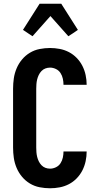

<svg xmlns="http://www.w3.org/2000/svg" viewBox="-20 -1000 540 1028"><path d="M248 8Q220 8 192 2.5Q164 -3 140 -17.5Q116 -32 98 -53.5Q80 -75 69 -101Q58 -127 54 -154.5Q50 -182 50 -210V-525Q50 -553 54 -580.5Q58 -608 69 -634Q80 -660 98 -681.5Q116 -703 140 -717.5Q164 -732 192 -737.5Q220 -743 248 -743Q274 -743 300 -738Q326 -733 349 -721Q372 -709 390.5 -690Q409 -671 421 -647.5Q433 -624 438.5 -598Q444 -572 444 -546H320Q320 -562 316.5 -578.5Q313 -595 304 -609Q295 -623 279.5 -630.5Q264 -638 248 -638Q235 -638 223 -633.5Q211 -629 202 -619.5Q193 -610 187.5 -598.5Q182 -587 179 -575Q176 -563 175 -550Q174 -537 174 -525V-210Q174 -198 175 -185Q176 -172 179 -160Q182 -148 187.5 -136.5Q193 -125 202 -115.5Q211 -106 223 -101.5Q235 -97 248 -97Q264 -97 279.5 -104.5Q295 -112 304 -126Q313 -140 316.5 -156.5Q320 -173 320 -189H444Q444 -163 438.5 -137Q433 -111 421 -87.5Q409 -64 390.5 -45Q372 -26 349 -14Q326 -2 300 3Q274 8 248 8ZM346 -806 250 -914 154 -806 103 -840 192 -980H308L397 -840Q384 -831 371.5 -822.5Q359 -814 346 -806Z"/></svg>

Font: Iosevka SS18 Extrabold
Style: Regular
Weight: 800
Monospace: yes
Designer: Belleve Invis
Foundry: Belleve Invis
Version: Version 25.1.1; ttfautohint (v1.8.4)